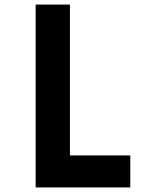

<svg xmlns="http://www.w3.org/2000/svg" viewBox="-20 -820 640 840"><path d="M136 0V-800H286V-140H550V0Z"/></svg>

Font: Martian Mono Condensed SemiBold
Style: Regular
Weight: 600
Width: 3
Designer: Roman Shamin
Foundry: Evil Martians
Version: Version 1.000